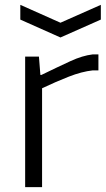

<svg xmlns="http://www.w3.org/2000/svg" viewBox="-20 -774 440 794"><path d="M64 -754 230 -680 397 -754V-693L230 -619L64 -693ZM84 -540H141L147 -464H151Q223 -499 272 -521.5Q321 -544 363 -549H387V-483H364Q318 -478 264.5 -457Q211 -436 154 -409V0H84Z"/></svg>

Font: Encode Sans Wide
Style: Light
Weight: 300
Designer: Pablo Impallari, Andres Torresi
Foundry: Pablo Impallari, Andres Torresi
Version: Version 1.000; ttfautohint (v1.00) -l 8 -r 50 -G 200 -x 14 -